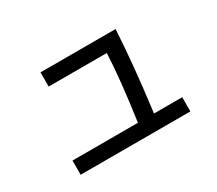

<svg xmlns="http://www.w3.org/2000/svg" viewBox="-114 -831 1229 1088"><g transform="rotate(-30 500.0 -287.0)"><path d="M233.9 -595.2H725.1Q713.4 -378.9 678.7 -106L674.3 -71.8H858.9V21H141.1V-71.8H569.3Q606.9 -335 614.3 -502.4H233.9Z"/></g></svg>

Font: BIZ UDGothic
Style: Bold
Weight: 700
Monospace: yes
Designer: TypeBank Co., Ltd.
Foundry: Morisawa Inc.
Version: Version 1.05